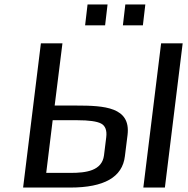

<svg xmlns="http://www.w3.org/2000/svg" viewBox="-20 -844 846 864"><path d="M722 0 802 -649H705L625 0ZM323 -369H226L261 -649H164L84 0H296C449 0 531 -47 542 -141L554 -237C569 -362 450 -369 323 -369ZM297 -66H188L217 -303H328C380 -303 416 -298 435 -288C454 -278 462 -257 458 -226L448 -145C439 -75 367 -66 297 -66ZM453 -730 464 -824H374L363 -730ZM623 -730 634 -824H544L533 -730Z"/></svg>

Font: Gamestation Text
Style: Italic
Weight: 400
Designer: Jonas Hecksher
Foundry: Jonas Hecksher, Playtypeª, e-types AS
Version: Version 1.003